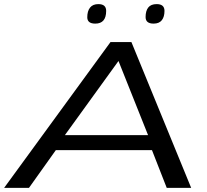

<svg xmlns="http://www.w3.org/2000/svg" viewBox="-54 -915 1006 935"><path d="M-34 0 484 -710H586L877 0H758L686 -184H218L87 0ZM262 -257H667L523 -618ZM694 -800Q655 -800 655 -832Q655 -862 668 -878.5Q681 -895 709 -895Q747 -895 747 -862Q747 -833 734 -816.5Q721 -800 694 -800ZM410 -800Q371 -800 371 -831Q371 -861 384.5 -878Q398 -895 425 -895Q463 -895 463 -862Q463 -800 410 -800Z"/></svg>

Font: Georama ExtraExtended
Style: Italic
Weight: 400
Width: 8
Italic angle: -9°
Designer: Jean-Baptiste Levee
Foundry: Production Type
Version: Version 1.000